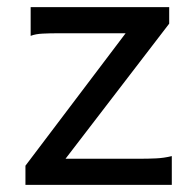

<svg xmlns="http://www.w3.org/2000/svg" viewBox="-20 -518 548 538"><path d="M454.1 -498V-451.7L163.6 -73.2H373.5Q395 -73.2 417.2 -74.2Q439.5 -75.2 461.4 -80.6V0H51.3V-53.7L332 -424.8H141.6Q119.6 -424.8 99.6 -423.8Q79.6 -422.9 65.9 -417.5V-498Z"/></svg>

Font: Andika Viet
Style: Regular
Weight: 400
Designer: Victor Gaultney, Annie Olsen, Julie Remington, Don Collingsworth, Eric Hays, Becca Hirsbrunner
Foundry: SIL International
Version: Version 5.000